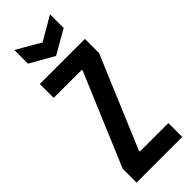

<svg xmlns="http://www.w3.org/2000/svg" viewBox="-232 -711 734 734"><g transform="rotate(-45 134.5 -344.5)"><path d="M10 0V-75L167 -448V-453H15V-528H259V-452L103 -81V-75H257V0ZM38 -689 135 -633 231 -689V-615L135 -560L38 -615Z"/></g></svg>

Font: Bricolage Grotesque 96pt Condensed
Style: Regular
Weight: 400
Width: 3
Designer: Mathieu Triay
Foundry: Atelier Triay
Version: Version 1.001; ttfautohint (v1.8.4.7-5d5b);gftools[0.9.33.de